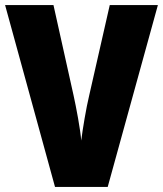

<svg xmlns="http://www.w3.org/2000/svg" viewBox="-20 -734 640 754"><path d="M600 -714H411L330 -358C319 -313 304 -224 299 -182C296 -224 279 -314 269 -359L190 -714H0L196 0H403Z"/></svg>

Font: Noto Sans Sinhala Condensed Black
Style: Regular
Weight: 900
Width: 3
Designer: Jelle Bosma - Monotype Design Team
Foundry: Monotype Imaging Inc.
Version: Version 2.006